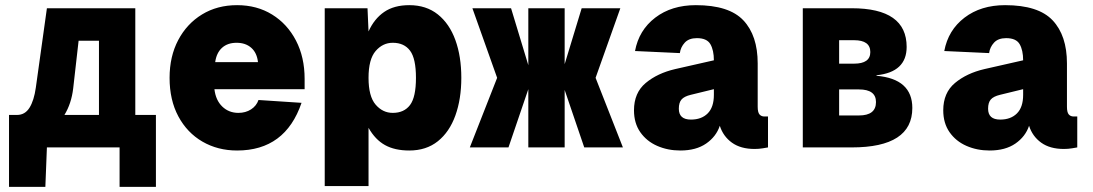

<svg xmlns="http://www.w3.org/2000/svg" viewBox="-20 -572 4240 745"><path d="M15 153V-126H46Q77 -126 94.5 -154Q112 -182 119 -232L162 -540H505V-126H585V153H444V0H162L156 153ZM264 -229Q257 -170 230 -126H364V-414H285Z M900 12Q825 12 765.5 -22.5Q706 -57 672 -120.5Q638 -184 638 -270Q638 -353 671.5 -416.5Q705 -480 764 -516Q823 -552 900 -552Q977 -552 1036 -515.5Q1095 -479 1128.5 -414.5Q1162 -350 1162 -266V-226H812Q817 -183 842.5 -158.5Q868 -134 905 -134Q933 -134 954 -147.5Q975 -161 983 -184L1150 -173Q1087 12 900 12ZM815 -331H981Q977 -367 955 -386.5Q933 -406 898 -406Q863 -406 841.5 -386.5Q820 -367 815 -331Z M1240 150V-540H1406L1410 -450Q1432 -499 1470.5 -525.5Q1509 -552 1568 -552Q1634 -552 1679 -516Q1724 -480 1747 -416.5Q1770 -353 1770 -270Q1770 -188 1747 -124Q1724 -60 1679 -24Q1634 12 1568 12Q1512 12 1474 -9Q1436 -30 1410 -76V150ZM1504 -134Q1548 -134 1571 -164.5Q1594 -195 1594 -270Q1594 -345 1571 -375.5Q1548 -406 1504 -406Q1465 -406 1437.5 -374Q1410 -342 1410 -270Q1410 -198 1437.5 -166Q1465 -134 1504 -134Z M1803 0 1909 -270 1813 -540H1963L2030 -319V-540H2171V-323L2237 -540H2387L2291 -270L2397 0H2247L2171 -223V0H2030V-226L1953 0Z M2620 12Q2571 12 2530 -6Q2489 -24 2464.5 -59Q2440 -94 2440 -144Q2440 -212 2485.5 -250Q2531 -288 2600 -304L2750 -338Q2750 -377 2736.5 -400.5Q2723 -424 2684 -424Q2653 -424 2637 -406.5Q2621 -389 2618 -366L2444 -374Q2459 -455 2522.5 -503.5Q2586 -552 2680 -552Q2809 -552 2864.5 -493Q2920 -434 2920 -326V-158Q2920 -136 2927 -128Q2934 -120 2946 -120H2960V0Q2954 1 2939.5 3.5Q2925 6 2908 6Q2854 6 2820 -18.5Q2786 -43 2773 -84Q2759 -42 2720 -15Q2681 12 2620 12ZM2661 -108Q2702 -108 2726 -132Q2750 -156 2750 -204V-226L2660 -204Q2635 -198 2624.5 -186Q2614 -174 2614 -150Q2614 -108 2661 -108Z M3095 0V-540H3285Q3498 -540 3498 -390Q3498 -292 3381 -280V-278Q3520 -266 3520 -153Q3520 0 3285 0ZM3236 -325H3294Q3357 -325 3357 -370Q3357 -416 3294 -416H3236ZM3236 -124H3313Q3379 -124 3379 -176Q3379 -225 3313 -225H3236Z M3820 12Q3771 12 3730 -6Q3689 -24 3664.5 -59Q3640 -94 3640 -144Q3640 -212 3685.5 -250Q3731 -288 3800 -304L3950 -338Q3950 -377 3936.5 -400.5Q3923 -424 3884 -424Q3853 -424 3837 -406.5Q3821 -389 3818 -366L3644 -374Q3659 -455 3722.5 -503.5Q3786 -552 3880 -552Q4009 -552 4064.5 -493Q4120 -434 4120 -326V-158Q4120 -136 4127 -128Q4134 -120 4146 -120H4160V0Q4154 1 4139.5 3.5Q4125 6 4108 6Q4054 6 4020 -18.5Q3986 -43 3973 -84Q3959 -42 3920 -15Q3881 12 3820 12ZM3861 -108Q3902 -108 3926 -132Q3950 -156 3950 -204V-226L3860 -204Q3835 -198 3824.5 -186Q3814 -174 3814 -150Q3814 -108 3861 -108Z"/></svg>

Font: Geist Mono UltraBlack
Style: Regular
Weight: 900
Monospace: yes
Designer: Basement.studio, Andrés Briganti, Mateo Zaragoza
Foundry: Basement.studio, Vercel, Andrés Briganti, Guido Ferreyra, Mateo Zaragoza
Version: Version 1.400; ttfautohint (v1.8.4.7-5d5b)